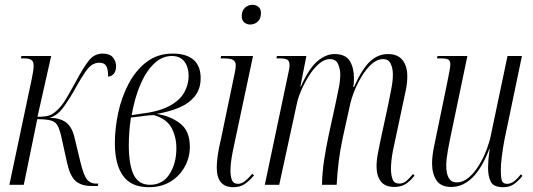

<svg xmlns="http://www.w3.org/2000/svg" viewBox="-20 -769 2218 799"><path d="M362 5Q318 5 294.5 -16Q271 -37 259 -92L235 -201Q228 -231 219.5 -246.5Q211 -262 192 -267.5Q173 -273 135 -273L79 0H19L112 -440Q116 -459 118 -472.5Q120 -486 120 -495Q120 -513 110.5 -519.5Q101 -526 81 -526H67L69 -536H193L136 -283Q169 -283 184.5 -288.5Q200 -294 214 -307Q236 -326 254.5 -357Q273 -388 298 -434Q329 -492 351.5 -519Q374 -546 407 -546Q437 -546 450 -530Q463 -514 463 -494Q463 -473 453.5 -462Q444 -451 430 -450Q430 -483 421.5 -495.5Q413 -508 394 -508Q377 -508 363.5 -499.5Q350 -491 335 -469.5Q320 -448 298 -409Q274 -365 246.5 -326Q219 -287 186 -279Q231 -278 255.5 -259Q280 -240 290 -197L315 -93Q329 -36 343.5 -20.5Q358 -5 378 -5H389L387 5Z M599 10Q526 10 492 -37.5Q458 -85 458 -173Q458 -235 472 -300Q486 -365 515.5 -421Q545 -477 590.5 -511.5Q636 -546 699 -546Q755 -546 785 -520.5Q815 -495 815 -444Q815 -397 789 -366.5Q763 -336 721.5 -319.5Q680 -303 632 -295Q690 -286 730 -255Q770 -224 770 -158Q770 -113 748.5 -74.5Q727 -36 689 -13Q651 10 599 10ZM562 -295Q640 -304 684 -327.5Q728 -351 746.5 -384Q765 -417 765 -454Q765 -489 747.5 -512.5Q730 -536 695 -536Q654 -536 620.5 -503.5Q587 -471 563.5 -415.5Q540 -360 528 -290ZM604 0Q657 0 685.5 -44.5Q714 -89 714 -152Q714 -199 694 -236.5Q674 -274 621 -290Q603 -290 575 -286Q547 -282 525 -280Q521 -256 518.5 -225Q516 -194 516 -166Q516 -83 536.5 -41.5Q557 0 604 0Z M1021 -667Q1007 -667 996.5 -675.5Q986 -684 986 -703Q986 -724 999 -736.5Q1012 -749 1031 -749Q1045 -749 1055.5 -740.5Q1066 -732 1066 -714Q1066 -692 1053 -679.5Q1040 -667 1021 -667ZM951 10Q882 10 882 -72Q882 -95 886.5 -125Q891 -155 899 -188L957 -466Q961 -484 961 -498Q961 -512 951 -519Q941 -526 911 -526H898L900 -536H1033L949 -141Q943 -111 941 -91Q939 -71 939 -59Q939 -34 945.5 -19Q952 -4 970 -4Q985 -4 999.5 -15.5Q1014 -27 1030 -46L1037 -39Q1018 -17 999 -3.5Q980 10 951 10Z M1621 9Q1582 9 1564.5 -14.5Q1547 -38 1547 -76Q1547 -102 1552.5 -130.5Q1558 -159 1563 -183L1596 -336Q1602 -366 1608.5 -399.5Q1615 -433 1615 -460Q1615 -484 1606 -503.5Q1597 -523 1574 -523Q1549 -523 1526 -502Q1503 -481 1484.5 -450Q1466 -419 1454 -388.5Q1442 -358 1438 -339L1406 -194Q1395 -142 1389.5 -97Q1384 -52 1381 0H1320Q1321 -52 1328.5 -101Q1336 -150 1347 -203L1376 -336Q1384 -374 1390 -404Q1396 -434 1396 -459Q1396 -481 1387 -502Q1378 -523 1353 -523Q1329 -523 1306 -502.5Q1283 -482 1264 -451Q1245 -420 1232 -389Q1219 -358 1215 -336L1142 0H1082L1177 -451Q1180 -465 1182.5 -477Q1185 -489 1185 -497Q1185 -515 1176 -520.5Q1167 -526 1142 -526H1131L1132 -536H1255L1230 -409H1232Q1266 -485 1301 -514.5Q1336 -544 1372 -544Q1418 -544 1435.5 -515.5Q1453 -487 1453 -444Q1453 -436 1452.5 -426.5Q1452 -417 1450 -407H1453Q1487 -483 1520 -513.5Q1553 -544 1594 -544Q1636 -544 1655.5 -518.5Q1675 -493 1675 -452Q1675 -421 1667.5 -388Q1660 -355 1655 -329L1615 -141Q1611 -121 1609 -101Q1607 -81 1607 -67Q1607 -40 1614 -22.5Q1621 -5 1642 -5Q1658 -5 1670.5 -15.5Q1683 -26 1699 -45L1705 -38Q1685 -13 1666 -2Q1647 9 1621 9Z M2074 10Q2034 10 2022.5 -12.5Q2011 -35 2011 -71Q2011 -84 2012.5 -103.5Q2014 -123 2018 -148H2016Q1985 -68 1945.5 -29.5Q1906 9 1858 9Q1814 9 1796 -19Q1778 -47 1778 -89Q1778 -117 1785.5 -156Q1793 -195 1800 -226L1840 -420Q1845 -445 1849.5 -468Q1854 -491 1854 -501Q1854 -516 1846 -521Q1838 -526 1813 -526H1798L1801 -536H1925L1858 -215Q1851 -183 1844 -144Q1837 -105 1837 -81Q1837 -10 1880 -10Q1907 -10 1930.5 -30Q1954 -50 1973 -81Q1992 -112 2004.5 -145Q2017 -178 2022 -203L2092 -536H2152L2079 -186Q2073 -154 2068.5 -119.5Q2064 -85 2064 -59Q2064 -34 2068 -19Q2072 -4 2090 -4Q2106 -4 2120.5 -15.5Q2135 -27 2148 -44L2154 -37Q2139 -18 2120.5 -4Q2102 10 2074 10Z"/></svg>

Font: Noto Serif Display ExtraCondensed Light
Style: Italic
Weight: 300
Width: 2
Italic angle: -12°
Designer: Monotype Design Team
Foundry: Monotype Imaging Inc.
Version: Version 2.009